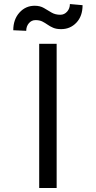

<svg xmlns="http://www.w3.org/2000/svg" viewBox="-20 -948 483 968"><path d="M265.6 -727.3V0H177.6V-727.3ZM112.2 -792.6 46.9 -795.5Q46.9 -849.8 77.9 -884.4Q109 -919 154.8 -919Q181.8 -919 201.2 -907.7Q220.5 -896.3 239.5 -884.9Q258.5 -873.6 284.1 -873.6Q304.3 -873.6 318.4 -889.4Q332.4 -905.2 332.4 -927.6L396.3 -921.9Q396.3 -866.5 365.2 -833.8Q334.2 -801.1 288.4 -801.1Q263.8 -801.1 247.9 -808.1Q231.9 -815 219.5 -823.9Q207 -832.7 193.2 -839.7Q179.3 -846.6 159.1 -846.6Q138.8 -846.6 125.5 -830.8Q112.2 -815 112.2 -792.6Z"/></svg>

Font: Inter Zeller
Style: Regular
Weight: 400
Designer: Rasmus Andersson; Joe Bland
Foundry: zeller
Version: Version 3.015;git-dec3a8cb1